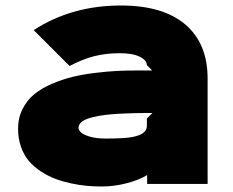

<svg xmlns="http://www.w3.org/2000/svg" viewBox="-20 -659 836 690"><path d="M507.8 -232.9 527.8 -252.9H505.9Q460.9 -252.9 426.8 -251Q375 -249.5 333 -242.2Q290.5 -233.9 276.4 -223.4Q262.2 -212.9 262.2 -200.2Q262.2 -192.4 270 -184.1Q277.8 -175.8 301 -168.5Q324.2 -161.1 358.9 -161.1Q430.2 -161.1 458 -167Q507.8 -177.2 507.8 -206.1ZM726.1 -377V2H508.8V-29.8Q480 -12.2 435.3 -0.5Q390.6 11.2 345.2 11.2Q318.4 11.2 291.5 8.8Q264.6 6.3 234.4 -0.2Q204.1 -6.8 177.7 -16.8Q151.4 -26.9 126.5 -43.2Q101.6 -59.6 83.7 -80.6Q65.9 -101.6 55.4 -131.3Q44.9 -161.1 44.9 -196.8Q44.9 -235.4 61 -267.1Q77.1 -298.8 102.8 -320.1Q128.4 -341.3 165.8 -357.4Q203.1 -373.5 240.2 -382.6Q277.3 -391.6 321.5 -397Q365.7 -402.3 400.1 -404.1Q434.6 -405.8 471.2 -405.8H526.9L507.8 -424.8Q507.8 -442.4 482.4 -455.1Q457 -467.8 410.2 -467.8Q361.3 -467.8 319.6 -457.3Q277.8 -446.8 230 -421.9L101.1 -550.8Q237.3 -639.2 414.1 -639.2Q566.4 -639.2 646.2 -570.8Q726.1 -502.4 726.1 -377Z"/></svg>

Font: Sinkin Sans 900 X Black
Style: Regular
Weight: 950
Designer: Keith Bates
Foundry: K-Type
Version: Sinkin Sans (version 1.0)  by Keith Bates   •   © 2014   www